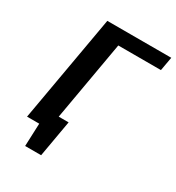

<svg xmlns="http://www.w3.org/2000/svg" viewBox="-199 -821 1002 1092"><g transform="rotate(30 301.5 -275.0)"><path d="M183 -700H603L587 -610H307L216 -90H281L239 150H134L140 0H60Z"/></g></svg>

Font: Scada
Style: Bold Italic
Weight: 700
Italic angle: -10°
Version: Version 4.000